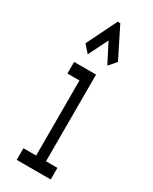

<svg xmlns="http://www.w3.org/2000/svg" viewBox="-182 -729 614 773"><g transform="rotate(30 125.0 -342.5)"><path d="M81 -511 126 -601 172 -511 202 -545 132 -685H120L51 -545ZM46 0H204V-54H151V-457H49V-403H105V-54H46Z"/></g></svg>

Font: Inconsolata UltraCondensed Thin
Style: Regular
Weight: 100
Width: 1
Monospace: yes
Designer: Raph Levien, Cyreal, Brenton Simpson
Foundry: Raph Levien, Cyreal, Google
Version: Version 3.100